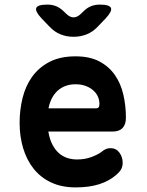

<svg xmlns="http://www.w3.org/2000/svg" viewBox="-20 -805 640 835"><path d="M460.4 -160.7Q485 -160.7 499.3 -141.3Q513.5 -121.8 513.5 -97.1Q513.5 -83.2 508 -71.2Q502.4 -59.2 484.8 -43.7Q469.5 -30.8 451.5 -20.8Q433.5 -10.9 411.6 -3.9Q389.7 3 364.4 6.5Q339.1 10 309.2 10Q248.4 10 202.9 -11.3Q157.4 -32.5 126.9 -70.4Q96.5 -108.3 80.9 -159.8Q65.3 -211.2 65.3 -270.6Q65.3 -326.2 78.1 -378.7Q91 -431.2 119.9 -471.4Q148.8 -511.6 195.2 -535.8Q241.7 -560 308.5 -560Q369.9 -560 411.7 -538.1Q453.4 -516.2 479.3 -479.2Q505.2 -442.2 516.4 -393.7Q527.6 -345.3 527.6 -292.6Q527.6 -264.1 513.2 -248.5Q498.8 -233 470.8 -233H190.2Q195.6 -200 207.6 -176.9Q219.5 -153.7 236 -139.1Q252.5 -124.5 272.7 -118Q292.9 -111.5 315.1 -111.5Q351 -111.5 380.3 -123.1Q409.6 -134.6 423.2 -145.9Q432.6 -153.6 441.4 -157.2Q450.3 -160.7 460.4 -160.7ZM399.2 -334Q404.9 -334 408.6 -337.9Q412.4 -341.8 412.4 -353.7Q412.4 -369.8 405.8 -384.8Q399.2 -399.9 385.8 -411.8Q372.4 -423.8 353 -431.1Q333.7 -438.5 308.5 -438.5Q283.8 -438.5 264.2 -431Q244.6 -423.5 229.9 -409.8Q215.2 -396.1 205.4 -377Q195.6 -357.9 190.9 -334ZM186 -785Q207.2 -785 224.4 -777.9Q241.5 -770.9 257 -755.7L266.8 -746.2Q283.6 -729.4 300 -729.4Q316.4 -729.4 333.2 -746.2L342.7 -755.4Q358.2 -770.9 375.5 -777.9Q392.8 -785 414 -785Q456.4 -785 462.5 -770.5Q468.5 -756.1 439.6 -725.1L404.9 -689Q383.6 -666.3 357.2 -655.7Q330.8 -645 300 -645Q269.2 -645 242.9 -655.7Q216.7 -666.3 195.4 -689L160.4 -725.4Q131.8 -756.1 137.8 -770.5Q143.9 -785 186 -785Z"/></svg>

Font: Maple Mono
Style: Regular
Weight: 400
Monospace: yes
Designer: subframe7536
Version: Version 7.300